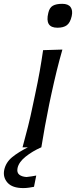

<svg xmlns="http://www.w3.org/2000/svg" viewBox="-87 -752 389 980"><path d="M28 0Q43 -55 56 -106.2Q69 -157.5 81.5 -219L92 -268.5Q106.5 -336 115.8 -388.5Q125 -441 133 -496L231.5 -499Q215.5 -443.5 202.5 -390.5Q189.5 -337.5 174.5 -268.5L164 -219Q151.5 -157.5 142.2 -106.2Q133 -55 124 0ZM206 -610.5Q141 -610.5 159.5 -686Q165.5 -713 182.8 -722.8Q200 -732.5 230.5 -732.5Q261 -732.5 273.2 -715.8Q285.5 -699 279 -669.5Q271.5 -636.5 254.5 -623.5Q237.5 -610.5 206 -610.5ZM32 208Q-24 208 -48.5 180.5Q-73 153 -65.5 115.5Q-57.5 77.5 -25.8 51Q6 24.5 62 -3.5L66 -22L110 -26L123.5 0Q78 20 43.5 47.8Q9 75.5 2.5 106Q-2 128.5 11 139.2Q24 150 48.5 151.5Q61 150.5 75.5 148Q90 145.5 98 144L86.5 201.5Q76.5 203.5 61.2 205.8Q46 208 32 208Z"/></svg>

Font: Commissioner Flair
Style: Italic
Weight: 400
Italic angle: -12°
Designer: Kostas Bartsokas
Foundry: Kostas Bartsokas
Version: Version 1.000; ttfautohint (v1.8.3)